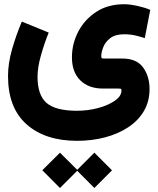

<svg xmlns="http://www.w3.org/2000/svg" viewBox="-20 -434 761 924"><path d="M183.6 385.3 268.6 300.8 351.6 383.3 434.1 300.8 519 385.7 434.1 470.7 351.6 387.7 268.6 470.7ZM214.4 -277.3Q193.4 -225.6 177 -167.5Q160.6 -109.4 160.6 -64.5Q160.6 22.9 203.4 60.8Q246.1 98.6 348.6 99.1Q403.8 99.1 452.9 85.7Q502 72.3 533.2 50.3Q564.5 28.3 564.5 2Q564.5 -4.9 562.3 -6.3Q560.1 -7.8 545.9 -7.8H475.6Q406.2 -7.8 366.2 -47.6Q326.2 -87.4 326.2 -157.7Q326.2 -223.6 356.7 -282Q387.2 -340.3 443.4 -377Q499.5 -413.6 577.1 -413.6Q604 -413.6 639.4 -406Q674.8 -398.4 703.1 -386.7L676.8 -250.5Q655.8 -257.3 631.8 -263.2Q607.9 -269 577.1 -269Q534.2 -269 510.3 -250.2Q486.3 -231.4 476.8 -206.5Q467.3 -181.6 467.3 -164.1Q467.3 -156.2 469.7 -154.3Q472.2 -152.3 480.5 -152.3H568.4Q637.7 -152.3 668.7 -109.4Q699.7 -66.4 699.7 -5.9Q699.7 54.2 672.4 100.6Q645 147 596.7 178.7Q548.3 210.4 485.4 227.1Q422.4 243.7 351.1 243.7Q197.3 243.7 107.9 164.3Q18.6 85 18.6 -67.9Q18.6 -129.4 38.1 -197.3Q57.6 -265.1 85 -330.1Z"/></svg>

Font: Vazir Black FD-WOL-UI
Style: Black-FD-WOL-UI
Weight: 900
Designer: Saber Rastikerdar
Foundry: Saber Rastikerdar
Version: Version 30.0.0